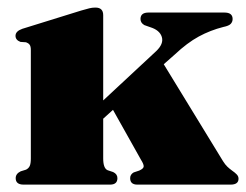

<svg xmlns="http://www.w3.org/2000/svg" viewBox="-20 -500 666 520"><path d="M44 0Q22.5 0 22.5 -17.5Q22.5 -29.5 36 -36L50.5 -40.5Q57.5 -44 60.5 -50.5Q63.5 -57 63.5 -71V-364.5Q63.5 -375 60 -379.2Q56.5 -383.5 50.5 -385.5L35.5 -386.5Q22 -391.5 22 -403Q22 -415.5 40.5 -422L200 -471.5Q214 -475.5 221.8 -477.5Q229.5 -479.5 238.5 -479.5Q259.5 -479.5 259.5 -459V-228L403 -361.5Q424 -381.5 418.2 -400Q412.5 -418.5 386.5 -426.5L371 -432Q360.5 -438 360.5 -448.5Q360.5 -466 382 -466H588Q610 -466 610 -448.5Q610 -441 605 -435.5Q600 -430 585 -427Q549.5 -418 518.2 -401Q487 -384 453.5 -352.5L423.5 -326L584 -63.5Q590 -54 595.5 -48.8Q601 -43.5 608.5 -38Q616.5 -32.5 621.2 -27.5Q626 -22.5 626 -16Q626 0 604.5 0H352Q332.5 0 332.5 -17.5Q332.5 -27.5 342 -33L357 -38Q369.5 -43.5 369.2 -49.8Q369 -56 362 -67L286 -202.5L259.5 -178.5V-71Q259.5 -44 271.5 -39L286.5 -34Q298 -28.5 298 -17.5Q298 0 278 0Z"/></svg>

Font: Fraunces 72pt Black
Style: Regular
Weight: 900
Version: Version 1.000;[0bf87f6ff]